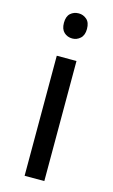

<svg xmlns="http://www.w3.org/2000/svg" viewBox="-115 -782 489 828"><g transform="rotate(15 129.0 -368.5)"><path d="M173 -536V0H85V-536ZM130 -737Q150 -737 165.5 -723.5Q181 -710 181 -681Q181 -653 165.5 -639Q150 -625 130 -625Q108 -625 93 -639Q78 -653 78 -681Q78 -710 93 -723.5Q108 -737 130 -737Z"/></g></svg>

Font: Noto Sans Hanifi Rohingya
Style: Regular
Weight: 400
Designer: Monotype Design Team and DaltonMaag
Foundry: Google LLC
Version: Version 2.101